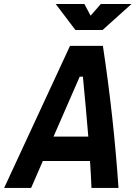

<svg xmlns="http://www.w3.org/2000/svg" viewBox="-52 -918 662 938"><path d="M-31.7 0 290 -693.8H450.7Q503.4 -346.2 526.9 0H395Q393.6 -32.7 391.8 -65.7Q390.1 -98.6 387.7 -131.3H157.2L100.1 0ZM209.5 -250.5H379.4Q373.5 -323.7 366.7 -397Q359.9 -470.2 353 -543.5H337.4ZM316.4 -771.5 220.2 -898.4H360.4L390.6 -841.3L440.4 -898.4H590.3L449.2 -771.5Z"/></svg>

Font: CaskaydiaCove NF
Style: Bold Italic
Weight: 700
Italic angle: -10°
Designer: Aaron Bell
Foundry: Saja Typeworks
Version: Version 2111.001; VTT 6.35;Nerd Fonts 3.2.1